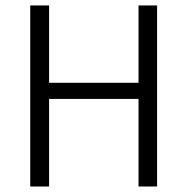

<svg xmlns="http://www.w3.org/2000/svg" viewBox="-20 -677 681 697"><path d="M89.8 0V-657.2H158.2V-376.5H482.9V-657.2H550.3V0H482.9V-317.9H158.2V0Z"/></svg>

Font: Varta Light Light
Style: Regular
Weight: 300
Version: Version 1.004